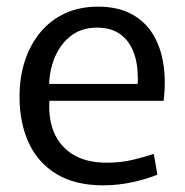

<svg xmlns="http://www.w3.org/2000/svg" viewBox="-20 -551 560 582"><path d="M292.7 10.8Q207.6 10.8 151.2 -23.5Q94.8 -57.8 67 -118.3Q39.2 -178.8 39.2 -258.1Q39.2 -316 55 -365.2Q70.8 -414.4 101.4 -451.8Q131.9 -489.3 176.1 -510Q220.3 -530.8 277.2 -530.8Q335.6 -530.8 376.6 -509.5Q417.7 -488.2 442 -449.7Q466.4 -411.2 474.9 -359.1Q483.4 -307.1 476.1 -245.5H88.8L133.9 -279.1Q122.8 -213.9 138.3 -164.3Q153.8 -114.6 195.6 -86.2Q237.4 -57.8 304.2 -57.8Q347.2 -57.8 384.8 -67.1Q422.4 -76.3 446.1 -84.5L457.1 -21.6Q427.2 -8.9 383 0.9Q338.7 10.8 292.7 10.8ZM89.8 -296.6H396.8Q397.8 -301.8 397.8 -306.1Q397.8 -310.4 397.8 -312.8Q397.8 -360.4 384.2 -394.8Q370.5 -429.2 343.1 -448.2Q315.8 -467.3 273.7 -467.3Q224.7 -467.3 191.3 -439.4Q157.9 -411.6 142.1 -366.9Q126.3 -322.2 129.2 -271.9Z"/></svg>

Font: Murecho Thin
Style: Regular
Weight: 100
Designer: Neil Summerour
Foundry: Positype
Version: Version 1.010